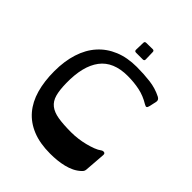

<svg xmlns="http://www.w3.org/2000/svg" viewBox="-283 -1216 1396 1396"><g transform="rotate(45 414.5 -518.5)"><path d="M743 -744Q739 -726 732 -722Q725 -718 709 -728Q655 -761 597.5 -773Q540 -785 476 -785Q329 -785 261 -694.5Q193 -604 196 -432Q197 -361 209.5 -316.5Q222 -272 253.5 -247Q285 -222 338.5 -213Q392 -204 476 -204Q508 -204 543.5 -208.5Q579 -213 612.5 -221.5Q646 -230 675 -241Q704 -252 722 -266Q734 -274 746 -271Q758 -268 756 -249L744 -91Q743 -80 739 -73Q735 -66 725 -57Q702 -36 674 -22.5Q646 -9 613.5 -1Q581 7 546.5 10.5Q512 14 476 14Q370 14 294 -17Q218 -48 169 -105.5Q120 -163 96.5 -245.5Q73 -328 73 -432Q73 -535 99.5 -618Q126 -701 177.5 -758.5Q229 -816 304 -847Q379 -878 476 -878Q548 -878 613.5 -870Q679 -862 736 -833Q759 -821 755 -799ZM385 -1035Q385 -1050 400 -1050L466 -1051Q481 -1051 481 -1036L483 -962Q483 -947 468 -947H398Q383 -947 383 -962Z"/></g></svg>

Font: OpenDyslexic 3
Style: Regular
Weight: 400
Designer: Abelardo Gonzalez
Version: Version 1.000;PS 001.001;hotconv 1.0.56